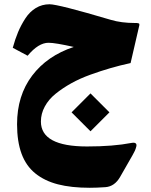

<svg xmlns="http://www.w3.org/2000/svg" viewBox="-20 -536 705 896"><path d="M402.3 -100.1 490.7 -11.7 402.3 76.7 314 -11.7ZM386.2 147.5Q508.3 147.5 594.2 130.9Q607.9 128.4 613.3 133.1Q618.7 137.7 616 148.2Q613.3 158.7 609.4 167.5Q605.5 176.3 598.1 189L540.5 289.6Q515.1 334 472.2 337.4Q431.6 340.3 398.9 340.3Q312.5 340.3 250.2 324.2Q188 308.1 144.8 273.2Q101.6 238.3 80.6 181.4Q59.6 124.5 59.6 43.9Q59.6 -89.8 129.9 -182.9Q200.2 -275.9 324.2 -316.9Q237.8 -336.4 206.5 -336.4Q159.2 -336.4 108.9 -275.9L39.6 -313Q50.8 -354 64.5 -386.5Q78.1 -418.9 98.4 -450.2Q118.7 -481.4 147.5 -498.8Q176.3 -516.1 211.4 -516.1Q251.5 -516.1 497.1 -443.4Q545.9 -428.7 609.4 -428.7Q616.2 -428.7 619.6 -428.5Q623 -428.2 626.2 -427.2Q629.4 -426.3 630.1 -424.3Q630.9 -422.4 630.4 -418.9L589.4 -241.7Q540 -231 495.4 -218Q450.7 -205.1 401.4 -187.3Q352.1 -169.4 312.3 -147.2Q272.5 -125 239.7 -98.6Q207 -72.3 189 -38.8Q170.9 -5.4 170.9 31.2Q170.9 147.5 386.2 147.5Z"/></svg>

Font: Sahel Black FD
Style: Black-FD
Weight: 900
Foundry: Saber Rastikerdar (saber.rastikerdar@gmail.com)
Version: Version 3.3.1